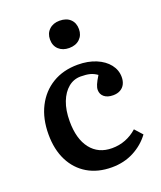

<svg xmlns="http://www.w3.org/2000/svg" viewBox="-142 -849 798 953"><g transform="rotate(-20 256.5 -372.5)"><path d="M284 14Q210 14 156 -18Q102 -50 72.5 -108.5Q43 -167 43 -247Q43 -330 74.5 -392Q106 -454 163 -488.5Q220 -523 297 -523Q351 -523 393 -505.5Q435 -488 458.5 -458Q482 -428 482 -391Q482 -370 474 -354Q466 -338 450 -329Q434 -320 412 -320Q382 -320 365 -334Q348 -348 348 -371Q348 -383 354.5 -398.5Q361 -414 377 -440Q359 -453 339.5 -458Q320 -463 291 -463Q254 -463 225.5 -439.5Q197 -416 180.5 -373.5Q164 -331 164 -272Q164 -179 204.5 -127Q245 -75 317 -75Q355 -75 388.5 -88Q422 -101 450 -126L486 -86Q452 -40 400 -13Q348 14 284 14ZM287 -615Q253 -615 232 -634.5Q211 -654 211 -687Q211 -719 232 -739Q253 -759 287 -759Q323 -759 343.5 -739.5Q364 -720 364 -687Q364 -655 343 -635Q322 -615 287 -615Z"/></g></svg>

Font: Literata 18pt Medium
Style: Regular
Weight: 500
Designer: Latin by Veronika Burian and Jose Scaglione. Greek by Irene Vlachou. Cyrillic by Vera Evstafieva.
Foundry: TypeTogether
Version: Version 3.103;gftools[0.9.29]